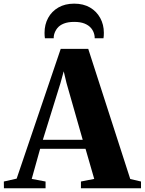

<svg xmlns="http://www.w3.org/2000/svg" viewBox="-68 -1006 773 1026"><path d="M21 -51.5 256.5 -745H403.5L628 -49.5L685.5 -36V0H364.5V-36L435.5 -50L389 -211H146.5L101.5 -50L175.5 -36V0H-47L-47.5 -36ZM374 -259 287.5 -562 272.5 -625 255 -561.5 161 -259ZM328.5 -986.5Q377.5 -986.5 412.8 -966Q448 -945.5 467.5 -910Q487 -874.5 487 -830.5Q487 -821.5 486.5 -815Q486 -808.5 485 -801.5H438Q438 -805.5 437.8 -810.5Q437.5 -815.5 436 -821Q431.5 -840.5 418.8 -855.8Q406 -871 384 -880Q362 -889 328.5 -889Q295.5 -889 273 -880Q250.5 -871 238.2 -855.5Q226 -840 221 -821Q219.5 -815.5 219.2 -810.5Q219 -805.5 219 -801.5H172Q171 -808.5 170.5 -815Q170 -821.5 170 -830.5Q170 -875 189.2 -910.2Q208.5 -945.5 244 -966Q279.5 -986.5 328.5 -986.5Z"/></svg>

Font: Merriweather 96pt ExtraBold
Style: Regular
Weight: 800
Version: Version 2.100